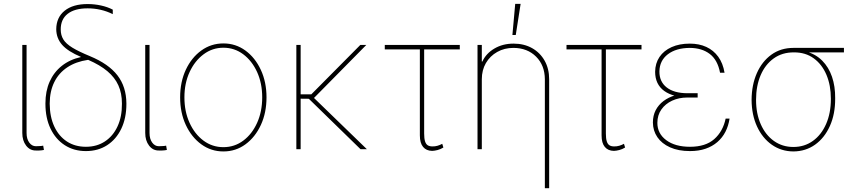

<svg xmlns="http://www.w3.org/2000/svg" viewBox="-20 -781 4491 1005"><path d="M96.7 -545.9H119.1V-85Q119.1 -53.7 133.1 -34.7Q147 -15.6 168 -15.6Q185.1 -15.6 195.1 -16.8Q205.1 -18.1 206.1 -18.6L210 3.9Q209 4.4 197.8 5.9Q186.5 7.3 168 6.8Q136.7 7.3 116.7 -18.8Q96.7 -44.9 96.7 -85Z M274.4 -627.9Q274.9 -689.9 318.4 -724.9Q361.8 -759.8 438.5 -759.8Q474.6 -759.8 509 -752.2Q543.5 -744.6 570.3 -730.5V-707Q539.6 -722.2 506.8 -729.7Q474.1 -737.3 438.5 -737.3Q370.6 -737.3 334 -708.5Q297.4 -679.7 297.9 -626Q297.9 -597.2 311.5 -574.7Q325.2 -552.2 358.6 -531.7Q392.1 -511.2 450.2 -487.3Q548.3 -446.8 594.7 -386.7Q641.1 -326.7 641.6 -239.3V-237.3Q641.6 -163.1 615 -107.4Q588.4 -51.8 540.8 -21Q493.2 9.8 429.7 9.8Q366.7 9.8 318.8 -21.2Q271 -52.2 244.4 -107.9Q217.8 -163.6 217.8 -237.3V-240.2Q217.8 -303.7 239.7 -353.3Q261.7 -402.8 303.2 -436Q344.7 -469.2 403.3 -482.4V-483.4Q335.9 -511.7 305.4 -546.1Q274.9 -580.6 274.4 -627.9ZM240.2 -240.2V-237.3Q240.7 -169.4 264.2 -118.9Q287.6 -68.4 330.1 -40.5Q372.6 -12.7 429.7 -12.7Q486.8 -12.7 529.3 -40.8Q571.8 -68.8 595.2 -119.4Q618.7 -169.9 618.2 -237.3V-239.3Q618.2 -293 599.6 -334.2Q581.1 -375.5 542.2 -408.2Q503.4 -440.9 441.4 -467.8Q377.4 -458.5 332.5 -428.7Q287.6 -398.9 264.2 -351.3Q240.7 -303.7 240.2 -240.2Z M740.2 -545.9H762.7V-85Q762.7 -53.7 776.6 -34.7Q790.5 -15.6 811.5 -15.6Q828.6 -15.6 838.6 -16.8Q848.6 -18.1 849.6 -18.6L853.5 3.9Q852.5 4.4 841.3 5.9Q830.1 7.3 811.5 6.8Q780.3 7.3 760.3 -18.8Q740.2 -44.9 740.2 -85Z M1149.4 11.7Q1085 11.7 1033.7 -25.6Q982.4 -63 952.6 -127Q922.9 -190.9 922.9 -271.5Q922.9 -352.1 952.6 -415.8Q982.4 -479.5 1033.7 -516.6Q1085 -553.7 1149.4 -553.7Q1213.4 -553.7 1264.4 -516.6Q1315.4 -479.5 1345.2 -415.5Q1375 -351.6 1375 -271.5Q1375 -190.9 1345.5 -127Q1315.9 -63 1264.9 -25.6Q1213.9 11.7 1149.4 11.7ZM1149.4 -10.7Q1207.5 -10.7 1253.4 -44.9Q1299.3 -79.1 1325.9 -138.2Q1352.5 -197.3 1352.5 -271.5Q1352.5 -345.2 1325.7 -404.1Q1298.8 -462.9 1252.9 -497.1Q1207 -531.2 1149.4 -531.2Q1091.8 -531.2 1045.7 -496.8Q999.5 -462.4 972.4 -403.8Q945.3 -345.2 945.3 -271.5Q945.3 -197.3 972.2 -138.2Q999 -79.1 1045.2 -44.9Q1091.3 -10.7 1149.4 -10.7Z M1553.7 -545.9V0H1531.2V-545.9ZM1897.5 -545.9 1619.1 -263.7 1539.1 -264.6V-287.1H1609.4L1866.2 -545.9ZM1867.2 0 1590.8 -269.5 1617.2 -274.4 1900.4 0Z M2386.7 -545.9V-522.5H1994.1V-545.9ZM2177.7 -545.9H2200.2V-82Q2200.2 -56.2 2204.8 -41.3Q2209.5 -26.4 2219 -20.5Q2228.5 -14.6 2243.2 -14.6Q2256.8 -14.2 2270.3 -18.1Q2283.7 -22 2294.9 -28.3L2300.8 -8.8Q2285.6 0.5 2270.3 4.4Q2254.9 8.3 2242.2 8.8Q2211.4 8.3 2194.6 -12Q2177.7 -32.2 2177.7 -72.3Z M2502 -366.2V0H2479.5V-545.9H2502V-459H2504.9Q2524.4 -501.5 2568.1 -527.1Q2611.8 -552.7 2668 -552.7Q2723.1 -552.7 2765.1 -529.1Q2807.1 -505.4 2830.8 -463.4Q2854.5 -421.4 2854.5 -366.2V204.1H2832V-366.2Q2831.5 -439 2786.1 -484.4Q2740.7 -529.8 2668 -530.3Q2620.1 -530.3 2582.5 -509Q2544.9 -487.8 2523.4 -450.9Q2502 -414.1 2502 -366.2ZM2662.1 -597.7 2676.8 -760.7H2705.1L2679.7 -597.7Z M3337.9 -545.9V-522.5H2945.3V-545.9ZM3128.9 -545.9H3151.4V-82Q3151.4 -56.2 3156 -41.3Q3160.6 -26.4 3170.2 -20.5Q3179.7 -14.6 3194.3 -14.6Q3208 -14.2 3221.4 -18.1Q3234.9 -22 3246.1 -28.3L3252 -8.8Q3236.8 0.5 3221.4 4.4Q3206.1 8.3 3193.4 8.8Q3162.6 8.3 3145.8 -12Q3128.9 -32.2 3128.9 -72.3Z M3592.8 -293H3631.8V-270.5H3577.1Q3534.2 -270.5 3498.5 -254.2Q3462.9 -237.8 3441.9 -208Q3420.9 -178.2 3420.9 -137.7Q3420.9 -82 3467.3 -47.4Q3513.7 -12.7 3591.8 -12.7Q3673.3 -12.7 3718.8 -53Q3764.2 -93.3 3778.3 -160.2H3798.8Q3793 -122.1 3777.1 -91.1Q3761.2 -60.1 3734.9 -37.4Q3708.5 -14.6 3672.9 -2.4Q3637.2 9.8 3591.8 9.8Q3530.8 9.8 3487.3 -9.8Q3443.8 -29.3 3420.9 -63Q3397.9 -96.7 3397.5 -139.6Q3397.5 -175.8 3412.1 -204.1Q3426.8 -232.4 3453.1 -252.2Q3479.5 -272 3515.1 -282.5Q3550.8 -293 3592.8 -293ZM3631.8 -270.5H3592.8Q3548.8 -270.5 3514.4 -279.3Q3480 -288.1 3456.5 -305.2Q3433.1 -322.3 3421.1 -347.4Q3409.2 -372.6 3409.2 -405.3Q3409.7 -449.7 3432.1 -482.9Q3454.6 -516.1 3495.4 -534.4Q3536.1 -552.7 3590.8 -552.7Q3639.2 -552.7 3677 -535.4Q3714.8 -518.1 3739.5 -484.1Q3764.2 -450.2 3772.5 -400.4H3749Q3736.3 -467.3 3695.3 -498.5Q3654.3 -529.8 3590.8 -530.3Q3518.6 -529.8 3475.6 -496.8Q3432.6 -463.9 3431.6 -407.2Q3431.2 -353.5 3469.5 -323.5Q3507.8 -293.5 3577.1 -293H3631.8Z M3914.1 -257.8V-258.8Q3914.6 -336.9 3941.7 -398.2Q3968.8 -459.5 4017.8 -494.9Q4066.9 -530.3 4132.8 -530.3Q4144.5 -527.8 4153.8 -525.1Q4163.1 -522.5 4173.3 -519.3Q4183.6 -516.1 4198.2 -511.7Q4249.5 -498 4283.7 -463.6Q4317.9 -429.2 4335 -379.2Q4352.1 -329.1 4351.6 -267.6V-265.6Q4352.1 -184.1 4324 -121.6Q4295.9 -59.1 4246.6 -23.9Q4197.3 11.2 4132.8 11.7Q4069.3 11.2 4020 -23.4Q3970.7 -58.1 3942.6 -118.9Q3914.6 -179.7 3914.1 -257.8ZM3937.5 -258.8V-257.8Q3937.5 -186 3962.2 -130.4Q3986.8 -74.7 4031 -43.2Q4075.2 -11.7 4132.8 -11.7Q4190.9 -11.7 4235.1 -43.5Q4279.3 -75.2 4304.2 -132.1Q4329.1 -189 4329.1 -262.7V-264.6Q4329.1 -334.5 4305.9 -389.4Q4282.7 -444.3 4239.3 -475.8Q4195.8 -507.3 4135.7 -506.8Q4074.7 -507.3 4030 -475.3Q3985.4 -443.4 3961.4 -387.2Q3937.5 -331.1 3937.5 -258.8ZM4397.5 -530.3V-506.8H4132.8V-530.3Z"/></svg>

Font: Inter Tight Thin
Style: Regular
Weight: 250
Designer: Rasmus Andersson
Foundry: rsms
Version: Version 3.004